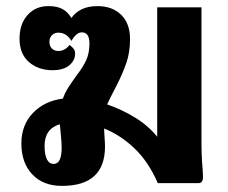

<svg xmlns="http://www.w3.org/2000/svg" viewBox="-20 -600 747 629"><path d="M644 -44 645 -20Q645 0 630 0H497Q466 -71 420 -114.5Q374 -158 321 -179L322 -159Q324 -131 324 -120Q324 9 183 9Q121 9 85.5 -29Q50 -67 50 -130Q50 -190 87.5 -229.5Q125 -269 186 -277Q192 -294 200.5 -308Q209 -322 218 -334.5Q227 -347 231 -353Q252 -380 262.5 -403Q273 -426 273 -458Q273 -494 248 -494Q230 -494 214 -466Q198 -493 171 -493Q159 -493 150.5 -485Q142 -477 142 -463Q142 -448 150.5 -440.5Q159 -433 171 -433Q193 -433 208 -453Q218 -445 222 -439Q226 -433 226 -424Q226 -402 207 -386Q188 -370 152 -370Q105 -370 74.5 -397Q44 -424 44 -473Q44 -522 70.5 -551Q97 -580 138 -580Q167 -580 184.5 -570.5Q202 -561 214 -541Q226 -559 247.5 -569.5Q269 -580 299 -580Q348 -580 377 -551.5Q406 -523 406 -472Q406 -429 394 -394Q382 -359 361 -318Q337 -272 331 -258Q380 -241 423 -214.5Q466 -188 495 -152V-576H640V-138Q640 -86 644 -44ZM182 -117Q182 -133 178 -173L176 -193Q126 -178 126 -122Q126 -94 133.5 -78.5Q141 -63 156 -63Q182 -63 182 -117Z"/></svg>

Font: Krub
Style: Bold
Weight: 700
Version: Version 1.000; ttfautohint (v1.6)